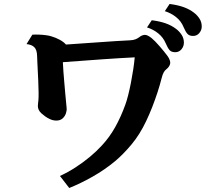

<svg xmlns="http://www.w3.org/2000/svg" viewBox="-20 -896 1040 968"><path d="M835 -876Q874 -871.1 904.3 -860.6Q934.6 -850.1 958 -832Q974.6 -819.3 985.8 -802Q997.1 -784.7 997.1 -762.2Q997.1 -744.6 985.1 -729.7Q973.1 -714.8 953.1 -714.8Q934.6 -714.8 925 -725.3Q915.5 -735.8 905.8 -758.8Q893.6 -789.1 868.4 -809.3Q843.3 -829.6 811 -839.8ZM745.1 -793.9Q784.2 -789.1 814.5 -778.6Q844.7 -768.1 868.2 -750Q884.8 -737.3 896 -720Q907.2 -702.6 907.2 -680.2Q907.2 -668.9 901.9 -658Q896.5 -647 886.5 -639.9Q876.5 -632.8 862.8 -632.8Q844.2 -632.8 835 -643.3Q825.7 -653.8 815.9 -676.8Q803.2 -707 778.3 -727.3Q753.4 -747.6 721.2 -757.8ZM143.1 -721.2Q159.7 -722.2 177.7 -721.4Q195.8 -720.7 212.2 -718.5Q228.5 -716.3 238.8 -712.9Q261.2 -706.5 281.5 -695.3Q301.8 -684.1 312.5 -671.4Q399.4 -677.2 483.6 -683.3Q567.9 -689.5 637.2 -692.9Q652.8 -693.8 663.8 -698.2Q674.8 -702.6 684.1 -710Q688.5 -713.9 696 -717Q703.6 -720.2 710.9 -720.2Q717.8 -720.2 726.3 -715.8Q734.9 -711.4 744.1 -704.1Q751.5 -698.2 762.2 -687.3Q772.9 -676.3 784.7 -662.8Q796.4 -649.4 807.1 -636.2Q817.9 -623 825.2 -612.8Q832.5 -602.5 835.9 -592.5Q839.4 -582.5 837.9 -575.2Q836.4 -567.4 831.3 -560.1Q826.2 -552.7 819.8 -547.9Q811 -541.5 805.2 -530.8Q799.3 -520 794.9 -502Q786.6 -468.8 774.2 -430.7Q761.7 -392.6 747.1 -355.2Q732.4 -317.9 716.8 -285.2Q684.6 -217.3 642.6 -167.2Q600.6 -117.2 561 -84Q506.8 -39.1 446 -4.9Q385.3 29.3 329.1 51.8L282.2 -8.8Q322.3 -27.3 360.6 -52Q398.9 -76.7 433.1 -105.2Q467.3 -133.8 494.1 -163.1Q532.2 -204.1 560.8 -255.1Q589.4 -306.2 611.8 -368.2Q618.7 -386.7 626 -415.5Q633.3 -444.3 639.9 -477.8Q646.5 -511.2 651.6 -544.9Q656.7 -578.6 659.2 -606.9Q588.4 -603.5 499 -597.2Q409.7 -590.8 296.9 -582.5Q297.9 -560.5 299.8 -533.9Q301.8 -507.3 304.2 -480Q306.6 -452.6 308.8 -427.2Q311 -401.9 313 -382.3Q314.9 -362.8 315.9 -352.1Q317.4 -339.4 312.3 -324.2Q307.1 -309.1 295.2 -298.6Q283.2 -288.1 264.2 -288.1Q249 -288.1 234.1 -294.4Q219.2 -300.8 207.3 -309.6Q195.3 -318.4 188 -325.2Q170.9 -341.3 170.9 -361.8Q170.9 -367.2 172.1 -376.7Q173.3 -386.2 173.8 -393.1Q174.8 -402.8 174.6 -429.2Q174.3 -455.6 172.9 -487.8Q171.9 -509.3 170.7 -533.4Q169.4 -557.6 168.5 -579.3Q167.5 -601.1 167 -615.2Q166.5 -629.9 163.1 -640.6Q159.7 -651.4 152.8 -658.2Q140.1 -670.9 113.8 -673.8Z"/></svg>

Font: BIZ UDMincho
Style: Bold
Weight: 700
Monospace: yes
Designer: TypeBank Co., Ltd.
Foundry: Morisawa Inc.
Version: Version 1.06